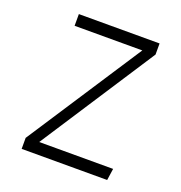

<svg xmlns="http://www.w3.org/2000/svg" viewBox="-125 -795 850 902"><g transform="rotate(20 300.0 -343.5)"><path d="M147.5 -58.5H517L508.5 0H81V-55L455.5 -628.5H117V-687H520.5V-631.5Z"/></g></svg>

Font: Fira Code Light Light
Style: Regular
Weight: 300
Monospace: yes
Version: Version 5.002